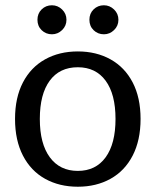

<svg xmlns="http://www.w3.org/2000/svg" viewBox="-20 -695 590 728"><path d="M122 -620Q122 -644 138 -659.5Q154 -675 177 -675Q199 -675 215.5 -659Q232 -643 232 -620Q232 -597 215.5 -581Q199 -565 177 -565Q154 -565 138 -580.5Q122 -596 122 -620ZM319 -620Q319 -644 335 -659.5Q351 -675 374 -675Q396 -675 412.5 -659Q429 -643 429 -620Q429 -597 412.5 -581Q396 -565 374 -565Q351 -565 335 -580.5Q319 -596 319 -620ZM37 -244Q37 -325 67 -382.5Q97 -440 151 -470Q205 -500 275 -500Q345 -500 399 -470Q453 -440 483 -382.5Q513 -325 513 -244Q513 -163 483 -105Q453 -47 399 -17Q345 13 275 13Q205 13 151 -17Q97 -47 67 -105Q37 -163 37 -244ZM418 -244Q418 -338 380.5 -389Q343 -440 275 -440Q206 -440 168.5 -389Q131 -338 131 -244Q131 -150 169 -98.5Q207 -47 275 -47Q343 -47 380.5 -98.5Q418 -150 418 -244Z"/></svg>

Font: Maitree Medium
Style: Regular
Weight: 500
Designer: CadsonDemak Team
Foundry: CadsonDemak
Version: Version 1.000